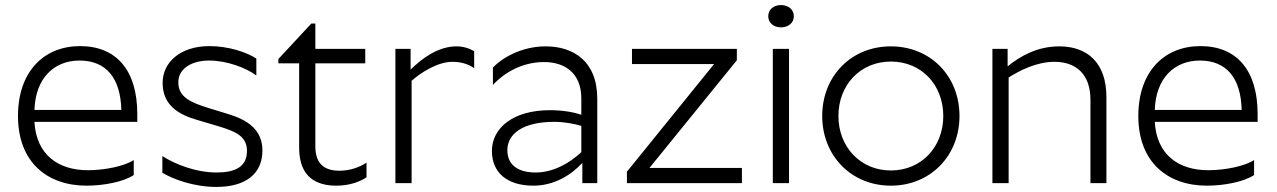

<svg xmlns="http://www.w3.org/2000/svg" viewBox="-20 -723 5040 758"><path d="M508 -32V-91C471 -67 394 -51 327 -51C210 -51 123 -112 116 -242H522V-273C522 -445 440 -541 296 -541C154 -541 51 -441 51 -265C51 -83 166 10 322 10C389 10 468 -5 508 -32ZM294 -484C399 -484 456 -415 459 -289H116C120 -415 194 -484 294 -484Z M880 -273 805 -296C734 -318 684 -339 684 -398C684 -455 741 -484 805 -484C878 -484 953 -454 992 -425V-492C953 -517 882 -541 807 -541C692 -541 622 -477 622 -396C622 -307 686 -270 760 -249L841 -225C911 -204 955 -185 955 -127C955 -64 908 -42 835 -42C752 -42 668 -76 621 -107V-41C664 -15 746 15 834 15C948 15 1016 -35 1016 -129C1016 -211 957 -250 880 -273Z M1427 -23V-81C1402 -64 1364 -49 1320 -49C1260 -49 1225 -77 1225 -145V-473H1422V-530H1225V-630H1209L1079 -490V-473H1161V-140C1161 -19 1234 10 1308 10C1363 10 1403 -7 1427 -23Z M1541 -530V0H1605V-404C1643 -438 1709 -479 1766 -479C1802 -479 1830 -469 1852 -454V-521C1831 -533 1808 -540 1782 -540C1709 -540 1644 -491 1601 -448V-530Z M2275 -334V-270C2249 -279 2205 -288 2151 -288C2006 -288 1922 -218 1922 -127C1922 -45 1978 10 2086 10C2169 10 2236 -33 2279 -80V0H2338V-333C2338 -484 2241 -540 2134 -540C2038 -540 1960 -493 1926 -456V-388C1970 -435 2040 -478 2128 -478C2205 -478 2275 -439 2275 -334ZM1983 -130C1983 -194 2043 -242 2169 -242C2207 -242 2249 -234 2275 -226V-122C2228 -79 2165 -42 2094 -42C2032 -42 1983 -67 1983 -130Z M2909 0V-60H2544L2889 -485V-530H2475V-470H2799L2455 -45V0Z M3063 -615C3093 -615 3114 -633 3114 -659C3114 -685 3093 -703 3063 -703C3034 -703 3013 -685 3013 -659C3013 -633 3034 -615 3063 -615ZM3031 -530V0H3095V-530Z M3497 10C3654 10 3768 -109 3768 -265C3768 -422 3654 -540 3497 -540C3340 -540 3226 -422 3226 -265C3226 -109 3340 10 3497 10ZM3497 -50C3377 -50 3290 -143 3290 -265C3290 -388 3377 -480 3497 -480C3618 -480 3704 -388 3704 -265C3704 -143 3618 -50 3497 -50Z M3898 -530V0H3962V-417C4003 -443 4071 -479 4143 -479C4226 -479 4285 -432 4285 -329V0H4348V-340C4348 -476 4272 -540 4162 -540C4071 -540 4004 -498 3958 -461V-530Z M4931 -32V-91C4894 -67 4817 -51 4750 -51C4633 -51 4546 -112 4539 -242H4945V-273C4945 -445 4863 -541 4719 -541C4577 -541 4474 -441 4474 -265C4474 -83 4589 10 4745 10C4812 10 4891 -5 4931 -32ZM4717 -484C4822 -484 4879 -415 4882 -289H4539C4543 -415 4617 -484 4717 -484Z"/></svg>

Font: Roundo
Style: Regular
Weight: 400
Designer: Shiva Nallaperumal
Foundry: Indian Type Foundry
Version: Version 2.000